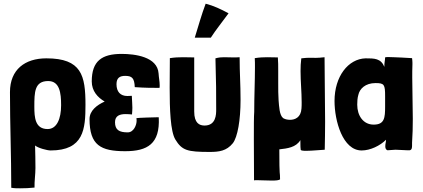

<svg xmlns="http://www.w3.org/2000/svg" viewBox="-20 -813 2292 1040"><path d="M41 204C57 207 73 207 89 207C115 207 141 206 167 203C166 168 172 132 172 97C172 57 171 16 170 -25C186 -11 236 2 254 2C434 2 443 -114 443 -245C443 -404 422 -497 231 -497C116 -497 34 -437 34 -314C34 -140 41 30 41 204ZM238 -114C170 -114 166 -177 166 -235C166 -314 167 -374 241 -374C303 -374 311 -310 311 -243C311 -170 288 -114 238 -114Z M658 -402C695 -402 708 -390 710 -341C765 -337 805 -337 844 -337C845 -341 845 -346 845 -351C845 -372 840 -394 839 -415C833 -506 710 -521 639 -521C532 -521 477 -483 477 -372C477 -320 509 -285 547 -263C505 -244 465 -214 465 -168C465 -26 526 6 658 6C779 6 847 -34 840 -176L839 -178C825 -178 722 -175 719 -173L720 -162C721 -136 704 -96 672 -96C626 -96 603 -109 603 -151C603 -187 630 -195 661 -195C672 -195 684 -194 695 -193C696 -207 697 -218 697 -229C697 -248 695 -267 694 -294C686 -294 678 -293 670 -293C632 -293 611 -316 611 -357C611 -392 630 -402 658 -402Z M1094 -793C1072 -735 1054 -670 1035 -609H1122C1151 -654 1175 -682 1218 -741C1175 -764 1137 -782 1094 -793ZM1032 -209V-502C1010 -502 991 -503 971 -503C948 -503 925 -502 900 -498C900 -453 899 -396 899 -338C899 -222 903 -101 930 -57C966 2 995 10 1116 10C1166 10 1207 5 1241 -37C1267 -70 1283 -163 1283 -272C1283 -362 1278 -414 1278 -503C1265 -502 1254 -502 1244 -502C1223 -502 1208 -503 1193 -503C1179 -503 1165 -502 1147 -497C1151 -365 1151 -311 1151 -219C1151 -193 1150 -133 1088 -133C1060 -133 1032 -146 1032 -209Z M1356 164C1359 163 1365 163 1372 163C1392 163 1424 165 1451 165C1474 165 1492 164 1497 158C1497 111 1493 159 1493 -4C1536 -9 1583 -14 1607 -54C1608 -35 1606 -24 1609 -1C1610 2 1621 4 1637 4C1671 4 1727 -2 1739 -2C1740 -54 1741 -104 1741 -154C1741 -273 1738 -387 1738 -503C1695 -498 1683 -500 1660 -500C1648 -500 1634 -500 1612 -497C1609 -474 1608 -451 1608 -428C1608 -372 1614 -315 1614 -259C1614 -247 1614 -236 1613 -225C1610 -177 1578 -164 1551 -164C1538 -164 1525 -167 1518 -171C1517 -172 1515 -172 1514 -173C1493 -189 1492 -237 1489 -270C1487 -298 1487 -330 1487 -363C1487 -384 1487 -406 1487 -427C1487 -455 1487 -481 1485 -502C1463 -502 1445 -503 1427 -503C1406 -503 1385 -502 1360 -498C1361 -483 1361 -466 1361 -449C1361 -377 1357 -287 1357 -207C1355 -185 1355 -124 1355 -59C1355 40 1356 151 1356 164Z M1939 2C1986 2 2039 -24 2071 -56C2071 -43 2067 -36 2067 -21C2067 -10 2070 -2 2079 1C2094 1 2107 -2 2122 -2C2143 -2 2166 1 2187 1H2199C2211 -1 2212 -13 2212 -26C2212 -30 2212 -35 2212 -40C2215 -83 2216 -126 2216 -169C2216 -244 2213 -318 2213 -393C2213 -417 2213 -440 2214 -464V-474C2214 -482 2213 -490 2212 -498C2169 -501 2137 -502 2114 -503C2109 -503 2094 -504 2082 -504C2073 -504 2066 -503 2066 -502C2066 -486 2061 -472 2062 -451C2043 -497 2008 -497 1960 -497C1866 -494 1792 -399 1792 -266C1792 -159 1836 2 1939 2ZM2004 -138C1948 -138 1915 -186 1915 -246C1915 -263 1916 -282 1921 -299C1928 -332 1959 -363 2014 -363C2062 -363 2066 -355 2066 -291C2066 -276 2066 -258 2066 -236C2066 -175 2063 -138 2004 -138Z"/></svg>

Font: HEYCLAY
Style: Regular
Weight: 400
Designer: Marcelo Magalhaes
Foundry: Marcelo Magalhães
Version: Version 1.300;hotconv 1.0.109;makeotfexe 2.5.65596